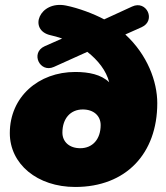

<svg xmlns="http://www.w3.org/2000/svg" viewBox="-20 -731 660 763"><path d="M279 12C481 12 605 -121 605 -321C605 -407 566 -513 478 -594L543 -623C601 -649 563 -732 505 -705L394 -654C353 -676 292 -699 242 -709C136 -730 91 -611 181 -591C194 -588 210 -584 227 -578L157 -547C100 -521 138 -440 194 -465L327 -525C369 -492 402 -451 414 -404C382 -435 333 -445 279 -445C133 -445 19 -346 19 -202C19 -79 128 12 279 12ZM299 -142C255 -142 228 -168 228 -204C228 -260 260 -296 309 -296C353 -296 380 -270 380 -234C380 -178 348 -142 299 -142Z"/></svg>

Font: SN Pro Black
Style: Italic
Weight: 900
Italic angle: -9°
Designer: Tobias Whetton
Foundry: Supernotes
Version: Version 1.001;Glyphs 3.2 (3249)